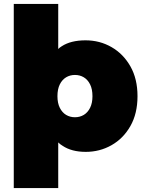

<svg xmlns="http://www.w3.org/2000/svg" viewBox="-20 -762 740 976"><path d="M416 10Q344 10 298 -21Q286 -28 276 -38V194H50V-742H276V-513Q284 -521 294 -527Q340 -557 415 -557Q487 -557 547 -522.5Q607 -488 643 -424.5Q679 -361 679 -273Q679 -185 643 -121.5Q607 -58 547 -24Q487 10 416 10ZM361 -166Q386 -166 406 -178Q426 -190 438 -214Q450 -238 450 -273Q450 -309 438 -333Q426 -357 406 -369Q386 -381 361 -381Q336 -381 316 -369Q296 -357 284 -333Q272 -309 272 -273Q272 -238 284 -214Q296 -190 316 -178Q336 -166 361 -166Z"/></svg>

Font: Montserrat Thin Black
Style: Regular
Weight: 900
Version: Version 9.000